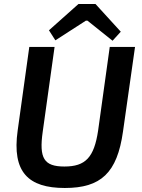

<svg xmlns="http://www.w3.org/2000/svg" viewBox="-20 -924 708 957"><path d="M456 -904H371L224 -773L256 -723L408 -821H416L541 -721L582 -766ZM653 -690H527L469 -273C449 -139 406 -94 301 -94C199 -94 174 -135 193 -268L252 -690H126L68 -273C39 -66 121 13 303 13C483 13 564 -62 593 -268Z"/></svg>

Font: Exo 2 Semi Bold
Style: Italic
Weight: 600
Italic angle: -8°
Designer: Natanael Gama
Version: Version 1.001;PS 001.001;hotconv 1.0.88;makeotf.lib2.5.64775